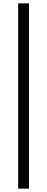

<svg xmlns="http://www.w3.org/2000/svg" viewBox="-20 -900 280 1140"><path d="M88 -880H152V220H88Z"/></svg>

Font: Lineal Light
Style: Regular
Weight: 300
Designer: Created by Frank Adebiaye with contributions from Anton Moglia & Ariel Martín Pérez
Created by Frank ADEBIAYE with FontF
Foundry: Velvetyne Type Foundry
Version: Version 2.000